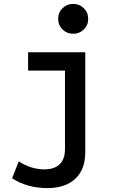

<svg xmlns="http://www.w3.org/2000/svg" viewBox="-20 -742 620 984"><path d="M222 222Q172 222 126.5 209.5Q81 197 42 172L76 85Q107 105 140 115.5Q173 126 207 126Q259 126 286 99.5Q313 73 313 23V-380H124V-474H417V39Q417 126 366 174Q315 222 222 222ZM355 -569Q323 -569 300.5 -591Q278 -613 278 -645Q278 -678 300.5 -700Q323 -722 355 -722Q387 -722 409.5 -700Q432 -678 432 -645Q432 -613 409.5 -591Q387 -569 355 -569Z"/></svg>

Font: Sometype Mono SemiBold
Style: Regular
Weight: 600
Designer: Ryoichi Tsunekawa
Foundry: Dharma Type
Version: Version 1.001